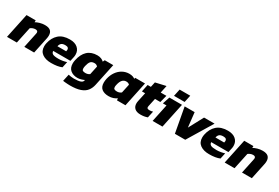

<svg xmlns="http://www.w3.org/2000/svg" viewBox="69 -1838 4617 3179"><g transform="rotate(30 2378.0 -248.5)"><path d="M-11 0 89 -474H265L263 -438Q294 -456 341 -470Q388 -484 439 -484Q512 -484 545.5 -453.5Q579 -423 579 -364Q579 -351 577.5 -336Q576 -321 572 -304L508 0H320L380 -285Q383 -297 383 -307Q383 -345 335 -345Q309 -345 284.5 -335Q260 -325 243 -311L177 0Z M835 10Q729 10 664.5 -36.5Q600 -83 600 -174Q600 -188 601.5 -204Q603 -220 607 -236Q631 -349 706 -416.5Q781 -484 914 -484Q1012 -484 1066 -436.5Q1120 -389 1120 -312Q1120 -301 1119 -289Q1118 -277 1115 -264L1097 -181H768Q769 -144 798 -127.5Q827 -111 907 -111Q948 -111 990.5 -118.5Q1033 -126 1061 -136L1037 -23Q961 10 835 10ZM790 -283H957L960 -300Q961 -305 961.5 -309Q962 -313 962 -317Q962 -338 947 -351Q932 -364 895 -364Q846 -364 822 -343.5Q798 -323 790 -283Z M1292 176Q1276 176 1249 174.5Q1222 173 1196.5 170.5Q1171 168 1158 166L1187 32Q1206 37 1237 41Q1268 45 1291 45Q1374 45 1415 30.5Q1456 16 1462 -16L1464 -27Q1439 -14 1403.5 -4Q1368 6 1335 6Q1255 6 1203 -36.5Q1151 -79 1151 -164Q1151 -178 1152.5 -194Q1154 -210 1158 -227Q1184 -353 1254.5 -418.5Q1325 -484 1441 -484Q1483 -484 1515.5 -470.5Q1548 -457 1567 -437L1584 -474H1747L1657 -48Q1642 23 1603 73Q1564 123 1489 149.5Q1414 176 1292 176ZM1412 -130Q1459 -130 1491 -155L1526 -319Q1514 -333 1499 -340.5Q1484 -348 1462 -348Q1412 -348 1388 -319.5Q1364 -291 1350 -228Q1344 -200 1344 -180Q1344 -151 1360 -140.5Q1376 -130 1412 -130Z M1935 10Q1852 10 1803.5 -27.5Q1755 -65 1755 -147Q1755 -164 1757 -182Q1759 -200 1763 -220Q1781 -301 1823 -360.5Q1865 -420 1924 -452Q1983 -484 2051 -484Q2089 -484 2117 -474.5Q2145 -465 2161 -451L2166 -474H2354L2254 0H2091L2089 -37Q2056 -15 2019 -2.5Q1982 10 1935 10ZM2018 -126Q2040 -126 2061 -133.5Q2082 -141 2098 -155L2134 -323Q2112 -348 2070 -348Q1983 -348 1955 -219Q1949 -194 1949 -176Q1949 -148 1965 -137Q1981 -126 2018 -126Z M2544 10Q2471 10 2433 -24Q2395 -58 2395 -118Q2395 -141 2401 -168L2437 -335H2375L2404 -474H2466L2487 -571L2684 -616L2654 -474H2763L2727 -335H2625L2592 -182Q2589 -169 2589 -160Q2589 -140 2602.5 -133.5Q2616 -127 2641 -127Q2670 -127 2703 -137L2676 -12Q2619 10 2544 10Z M2872 -537 2901 -673H3104L3075 -537ZM2773 0 2844 -337H2775L2820 -474H3061L2961 0Z M3199 0 3112 -474H3303L3334 -196L3483 -474H3684L3397 0Z M3856 10Q3750 10 3685.5 -36.5Q3621 -83 3621 -174Q3621 -188 3622.5 -204Q3624 -220 3628 -236Q3652 -349 3727 -416.5Q3802 -484 3935 -484Q4033 -484 4087 -436.5Q4141 -389 4141 -312Q4141 -301 4140 -289Q4139 -277 4136 -264L4118 -181H3789Q3790 -144 3819 -127.5Q3848 -111 3928 -111Q3969 -111 4011.5 -118.5Q4054 -126 4082 -136L4058 -23Q3982 10 3856 10ZM3811 -283H3978L3981 -300Q3982 -305 3982.5 -309Q3983 -313 3983 -317Q3983 -338 3968 -351Q3953 -364 3916 -364Q3867 -364 3843 -343.5Q3819 -323 3811 -283Z M4151 0 4251 -474H4427L4425 -438Q4456 -456 4503 -470Q4550 -484 4601 -484Q4674 -484 4707.5 -453.5Q4741 -423 4741 -364Q4741 -351 4739.5 -336Q4738 -321 4734 -304L4670 0H4482L4542 -285Q4545 -297 4545 -307Q4545 -345 4497 -345Q4471 -345 4446.5 -335Q4422 -325 4405 -311L4339 0Z"/></g></svg>

Font: Kanit
Style: Bold Italic
Weight: 700
Italic angle: -12°
Designer: Katatrad Team
Foundry: CadsonDemak
Version: Version 2.000; ttfautohint (v1.8.3)